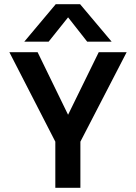

<svg xmlns="http://www.w3.org/2000/svg" viewBox="-20 -900 652 920"><path d="M247.1 -879.9H363.8L515.1 -700.2H397.9L306.2 -816.9L212.9 -700.2H96.2ZM245.1 -221.2 24.9 -649.9H160.2L306.2 -350.1L453.1 -649.9H586.9L365.2 -221.2V0H245.1Z"/></svg>

Font: Overused Grotesk SemiBold
Style: Regular
Weight: 600
Version: Version 0.002